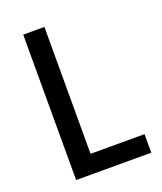

<svg xmlns="http://www.w3.org/2000/svg" viewBox="-133 -800 747 886"><g transform="rotate(-20 240.0 -357.0)"><path d="M87 0V-714H191V-91H456V0Z"/></g></svg>

Font: Noto Sans Sinhala SemiCondensed Medium
Style: Regular
Weight: 500
Width: 4
Designer: Jelle Bosma - Monotype Design Team
Foundry: Monotype Imaging Inc.
Version: Version 2.006; ttfautohint (v1.8.4.7-5d5b)